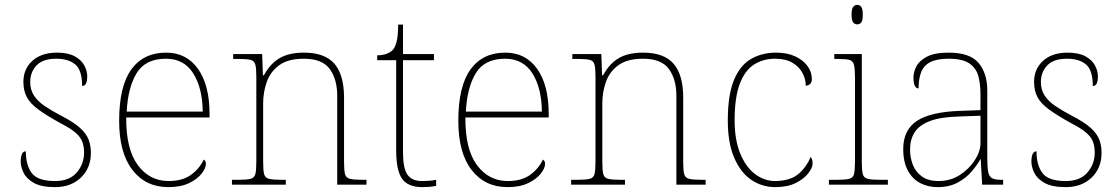

<svg xmlns="http://www.w3.org/2000/svg" viewBox="-20 -758 4593 788"><path d="M206 10Q150 10 119.5 -7Q89 -24 77 -48.5Q65 -73 65 -95Q65 -109 67.5 -118.5Q70 -128 74.5 -132.5Q79 -137 86 -137Q86 -80 110.5 -47.5Q135 -15 206 -15Q265 -15 295 -50Q325 -85 325 -132Q325 -156 318 -175.5Q311 -195 290.5 -213Q270 -231 229 -252Q171 -284 137.5 -308.5Q104 -333 90 -359.5Q76 -386 76 -422Q76 -475 113 -508.5Q150 -542 214 -542Q259 -542 286.5 -527Q314 -512 326 -489.5Q338 -467 338 -445Q338 -426 333 -415.5Q328 -405 317 -405Q317 -470 289 -493.5Q261 -517 211 -517Q156 -517 130 -489.5Q104 -462 104 -421Q104 -390 119 -366.5Q134 -343 162.5 -323.5Q191 -304 231 -283Q282 -257 308 -233.5Q334 -210 343.5 -185.5Q353 -161 353 -131Q353 -68 312 -29Q271 10 206 10Z M671 10Q578 10 523.5 -60.5Q469 -131 469 -262Q469 -404 519 -473Q569 -542 662 -542Q745 -542 792.5 -475.5Q840 -409 840 -290V-276H498Q497 -146 545.5 -80.5Q594 -15 672 -15Q729 -15 764 -40.5Q799 -66 816 -103Q821 -100 823 -96Q825 -92 825 -85Q825 -68 807.5 -45.5Q790 -23 756 -6.5Q722 10 671 10ZM812 -300Q811 -397 773 -457Q735 -517 661 -517Q577 -517 541 -458Q505 -399 500 -300Z M932 0V-20H955Q992 -20 1008 -24Q1024 -28 1028 -43.5Q1032 -59 1032 -94V-442Q1032 -477 1028 -492.5Q1024 -508 1009.5 -512Q995 -516 965 -516H937V-536H1056L1059 -449H1063Q1083 -485 1107 -505Q1131 -525 1160.5 -533.5Q1190 -542 1227 -542Q1313 -542 1352.5 -496.5Q1392 -451 1392 -357V-94Q1392 -59 1396 -43.5Q1400 -28 1416.5 -24Q1433 -20 1469 -20H1484V0H1364V-365Q1364 -432 1333.5 -474.5Q1303 -517 1227 -517Q1162 -517 1125.5 -490Q1089 -463 1074.5 -421Q1060 -379 1060 -334V-94Q1060 -59 1064 -43.5Q1068 -28 1084.5 -24Q1101 -20 1137 -20H1153V0Z M1713 10Q1655 10 1630.5 -24Q1606 -58 1606 -141V-511H1528V-531Q1549 -531 1564.5 -536.5Q1580 -542 1590 -551Q1600 -560 1607 -584Q1614 -608 1614 -657H1634V-536H1761V-511H1634V-132Q1634 -68 1652 -41.5Q1670 -15 1712 -15Q1729 -15 1741.5 -16Q1754 -17 1770 -20V5Q1754 8 1740.5 9Q1727 10 1713 10Z M2063 10Q1970 10 1915.5 -60.5Q1861 -131 1861 -262Q1861 -404 1911 -473Q1961 -542 2054 -542Q2137 -542 2184.5 -475.5Q2232 -409 2232 -290V-276H1890Q1889 -146 1937.5 -80.5Q1986 -15 2064 -15Q2121 -15 2156 -40.5Q2191 -66 2208 -103Q2213 -100 2215 -96Q2217 -92 2217 -85Q2217 -68 2199.5 -45.5Q2182 -23 2148 -6.5Q2114 10 2063 10ZM2204 -300Q2203 -397 2165 -457Q2127 -517 2053 -517Q1969 -517 1933 -458Q1897 -399 1892 -300Z M2324 0V-20H2347Q2384 -20 2400 -24Q2416 -28 2420 -43.5Q2424 -59 2424 -94V-442Q2424 -477 2420 -492.5Q2416 -508 2401.5 -512Q2387 -516 2357 -516H2329V-536H2448L2451 -449H2455Q2475 -485 2499 -505Q2523 -525 2552.5 -533.5Q2582 -542 2619 -542Q2705 -542 2744.5 -496.5Q2784 -451 2784 -357V-94Q2784 -59 2788 -43.5Q2792 -28 2808.5 -24Q2825 -20 2861 -20H2876V0H2756V-365Q2756 -432 2725.5 -474.5Q2695 -517 2619 -517Q2554 -517 2517.5 -490Q2481 -463 2466.5 -421Q2452 -379 2452 -334V-94Q2452 -59 2456 -43.5Q2460 -28 2476.5 -24Q2493 -20 2529 -20H2545V0Z M3162 10Q3108 10 3064 -19.5Q3020 -49 2993.5 -110Q2967 -171 2967 -263Q2967 -369 2992.5 -430Q3018 -491 3063 -516.5Q3108 -542 3165 -542Q3211 -542 3244 -526.5Q3277 -511 3294.5 -486.5Q3312 -462 3312 -433Q3312 -425 3309 -419Q3306 -413 3300.5 -410Q3295 -407 3287 -406Q3287 -434 3273 -459.5Q3259 -485 3231.5 -501Q3204 -517 3161 -517Q3112 -517 3074.5 -493Q3037 -469 3016 -413.5Q2995 -358 2995 -264Q2995 -184 3018 -128Q3041 -72 3079 -43.5Q3117 -15 3162 -15Q3225 -16 3258 -45Q3291 -74 3307 -114Q3312 -108 3313.5 -101.5Q3315 -95 3315 -86Q3315 -70 3297.5 -47Q3280 -24 3246 -7Q3212 10 3162 10Z M3382 0V-20H3412Q3449 -20 3465 -24Q3481 -28 3485 -43.5Q3489 -59 3489 -94V-438Q3489 -475 3485 -491.5Q3481 -508 3466.5 -512Q3452 -516 3422 -516H3404V-536H3517V-94Q3517 -59 3521 -43.5Q3525 -28 3541.5 -24Q3558 -20 3594 -20H3624V0ZM3498 -658Q3488 -658 3481.5 -666Q3475 -674 3475 -698Q3475 -721 3481.5 -729.5Q3488 -738 3498 -738Q3509 -738 3515 -729.5Q3521 -721 3521 -698Q3521 -674 3515 -666Q3509 -658 3498 -658Z M3828 10Q3789 10 3757 -6.5Q3725 -23 3706 -58Q3687 -93 3687 -146Q3687 -225 3743.5 -262Q3800 -299 3921 -303L4004 -306V-371Q4004 -414 3995 -446.5Q3986 -479 3958 -498Q3930 -517 3873 -517Q3824 -517 3797 -502.5Q3770 -488 3760 -460.5Q3750 -433 3750 -395Q3740 -395 3734.5 -406Q3729 -417 3729 -441Q3729 -462 3741 -485.5Q3753 -509 3784.5 -525.5Q3816 -542 3873 -542Q3961 -542 3996.5 -499.5Q4032 -457 4032 -386V-110Q4032 -73 4035.5 -53.5Q4039 -34 4051 -27Q4063 -20 4090 -20H4097V0H4011L4005 -104H4003Q3992 -83 3969.5 -56Q3947 -29 3912 -9.5Q3877 10 3828 10ZM3832 -15Q3881 -15 3919.5 -40Q3958 -65 3981 -101Q4004 -137 4004 -170V-283L3918 -280Q3840 -278 3796 -261Q3752 -244 3733.5 -214.5Q3715 -185 3715 -145Q3715 -111 3726.5 -81.5Q3738 -52 3764 -33.5Q3790 -15 3832 -15Z M4354 10Q4298 10 4267.5 -7Q4237 -24 4225 -48.5Q4213 -73 4213 -95Q4213 -109 4215.5 -118.5Q4218 -128 4222.5 -132.5Q4227 -137 4234 -137Q4234 -80 4258.5 -47.5Q4283 -15 4354 -15Q4413 -15 4443 -50Q4473 -85 4473 -132Q4473 -156 4466 -175.5Q4459 -195 4438.5 -213Q4418 -231 4377 -252Q4319 -284 4285.5 -308.5Q4252 -333 4238 -359.5Q4224 -386 4224 -422Q4224 -475 4261 -508.5Q4298 -542 4362 -542Q4407 -542 4434.5 -527Q4462 -512 4474 -489.5Q4486 -467 4486 -445Q4486 -426 4481 -415.5Q4476 -405 4465 -405Q4465 -470 4437 -493.5Q4409 -517 4359 -517Q4304 -517 4278 -489.5Q4252 -462 4252 -421Q4252 -390 4267 -366.5Q4282 -343 4310.5 -323.5Q4339 -304 4379 -283Q4430 -257 4456 -233.5Q4482 -210 4491.5 -185.5Q4501 -161 4501 -131Q4501 -68 4460 -29Q4419 10 4354 10Z"/></svg>

Font: Noto Serif Gujarati Thin
Style: Regular
Weight: 250
Version: Version 2.102